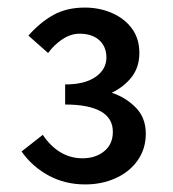

<svg xmlns="http://www.w3.org/2000/svg" viewBox="-20 -910 457 507"><path d="M205 -423Q151 -423 107.5 -447Q64 -471 37 -510L93 -554Q113 -524 139.5 -508Q166 -492 198 -492Q232 -492 255 -510.5Q278 -529 278 -562Q278 -598 246 -616Q214 -634 152 -634V-687Q204 -687 232.5 -707Q261 -727 261 -758Q261 -787 242 -804Q223 -821 190 -821Q167 -821 145 -806.5Q123 -792 107 -770L55 -816Q86 -851 121 -870.5Q156 -890 204 -890Q243 -890 276 -875.5Q309 -861 328.5 -834.5Q348 -808 348 -770Q348 -733 328 -707Q308 -681 275 -665Q312 -653 338.5 -626Q365 -599 365 -557Q365 -517 343.5 -486.5Q322 -456 285.5 -439.5Q249 -423 205 -423Z"/></svg>

Font: Noto Sans SC Thin Medium
Style: Regular
Weight: 500
Version: Version 2.004-H2;hotconv 1.0.118;makeotfexe 2.5.65603